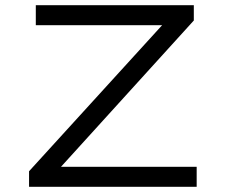

<svg xmlns="http://www.w3.org/2000/svg" viewBox="-20 -720 868 740"><path d="M92 0V-60L625 -645L648 -623H118V-700H727V-641L195 -55L170 -77H738V0Z"/></svg>

Font: Lexend Tera Light
Style: Regular
Weight: 300
Designer: Bonnie Shaver-Troup, Thomas Jockin
Foundry: Lexend
Version: Version 1.007